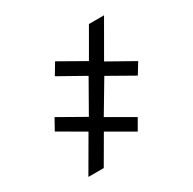

<svg xmlns="http://www.w3.org/2000/svg" viewBox="-147 -804 955 952"><g transform="rotate(-30 330.5 -327.5)"><path d="M415 -394.5 310.5 -218.8 456.5 -134.8 420.4 -72.3 274.9 -156.2 184.1 0H96.2L209 -194.3L64.5 -278.3L99.1 -340.8L247.1 -256.8L347.7 -433.6L201.7 -515.6L239.7 -579.1L385.7 -496.1L477.5 -655.3H564L449.7 -457L597.2 -374L559.6 -312.5Z"/></g></svg>

Font: Inter 20pt
Style: Bold
Weight: 700
Version: Version 4.001;git-66647c0bb